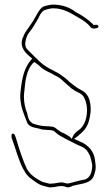

<svg xmlns="http://www.w3.org/2000/svg" viewBox="-20 -640 488 835"><path d="M31 -40C44 -5 66 73 84 100C99 129 116 138 140 155C151 162 159 166 172 169L187 173C191 174 196 175 199 175C202 175 205 174 210 174C222 174 230 169 248 169C253 170 257 170 262 171H263V172C274 177 282 175 295 169L296 168C328 160 355 159 374 144C387 134 390 121 395 100C398 85 395 73 393 55C388 19 368 -3 340 -19L302 -36L317 -47C318 -48 318 -47 319 -48C322 -51 326 -56 332 -60C358 -83 368 -105 374 -153C377 -205 362 -236 330 -250C309 -261 298 -272 283 -283L267 -298C251 -309 237 -322 221 -328V-329H220C203 -337 185 -347 168 -359C146 -376 123 -402 104 -420C94 -428 87 -439 91 -461C94 -478 101 -492 110 -503C124 -520 134 -539 147 -561C150 -568 160 -590 172 -595C178 -598 200 -604 210 -604C259 -604 290 -581 327 -560C340 -553 364 -536 372 -524C376 -518 383 -515 393 -516C407 -519 409 -520 408 -526C405 -534 399 -533 387 -531L384 -535C362 -557 335 -574 305 -590V-591C278 -610 247 -620 209 -620C200 -620 173 -614 168 -611C151 -602 138 -572 124 -549L112 -531C100 -512 86 -498 81 -479H80V-478C62 -437 91 -409 112 -392L120 -385L113 -377C86 -345 76 -302 70 -247C69 -238 68 -229 68 -221C68 -203 71 -193 73 -178L78 -161C84 -143 93 -119 99 -105C103 -95 119 -86 135 -84L152 -80C159 -77 174 -75 184 -75C187 -75 192 -75 199 -74C207 -74 216 -71 223 -63C233 -53 248 -46 264 -37L313 -12C330 -4 351 1 363 22L372 39V40C376 53 379 64 381 77V79C381 104 374 134 348 141H347C322 145 300 153 277 158H276C265 158 258 154 248 153C242 153 236 154 231 155L220 157C216 158 211 158 208 158C206 158 204 159 199 159C195 159 191 158 188 157L176 154C164 152 156 147 146 141C124 128 110 117 95 91V90C83 66 62 5 54 -24C51 -32 46 -55 41 -57C32 -61 32 -58 31 -55C30 -52 29 -46 31 -40ZM84 -221C84 -229 85 -237 86 -245C90 -292 96 -332 120 -362C122 -364 126 -368 129 -370C143 -362 152 -353 162 -344C178 -331 196 -326 217 -313L229 -307C233 -305 237 -302 243 -298V-297H244C259 -283 274 -271 290 -256L305 -246C313 -240 340 -234 348 -211C368 -169 359 -98 322 -74C312 -67 303 -59 298 -49L292 -36L284 -45C273 -51 263 -59 254 -62C245 -65 238 -71 231 -76H230C221 -85 213 -90 199 -90H198C192 -91 187 -91 184 -91C161 -91 138 -97 120 -104V-105C104 -114 100 -137 98 -148C90 -168 84 -191 84 -221ZM188 157Z"/></svg>

Font: Stray Cat
Style: ExLtCn
Weight: 200
Version: Version 1.0